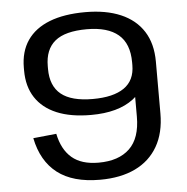

<svg xmlns="http://www.w3.org/2000/svg" viewBox="-52 -758 794 817"><g transform="rotate(-5 345.5 -350.0)"><path d="M623 -251Q623 -168 589.5 -110Q556 -52 493.5 -22Q431 8 343 8Q227 8 161 -43Q95 -94 75 -193L174 -203Q188 -135 229 -100Q270 -65 343 -65Q429 -65 475.5 -109.5Q522 -154 522 -246V-472H623ZM342 -708Q430 -708 493 -681Q556 -654 589.5 -601.5Q623 -549 623 -472L576 -463Q576 -370 510.5 -320Q445 -270 329 -270Q242 -270 182.5 -295Q123 -320 92 -367.5Q61 -415 61 -483V-495Q61 -564 93.5 -611.5Q126 -659 188.5 -683.5Q251 -708 342 -708ZM342 -635Q249 -635 206 -599.5Q163 -564 163 -493V-481Q163 -408 207 -372.5Q251 -337 342 -337Q430 -337 476 -369Q522 -401 522 -466V-478Q522 -558 476.5 -596.5Q431 -635 342 -635Z"/></g></svg>

Font: Pathway Extreme 28pt Medium
Style: Regular
Weight: 500
Designer: Eduardo Rodriguez Tunni
Foundry: Eduardo Rodriguez Tunni
Version: Version 1.001;gftools[0.9.26]